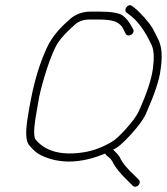

<svg xmlns="http://www.w3.org/2000/svg" viewBox="-20 -667 633 728"><path d="M128 -297C140.4 -356.8 174.1 -467.4 200.8 -506.5C213.7 -525.5 234.9 -548 264.4 -574C278.8 -586.7 296.9 -593 318.9 -593H350.9C409.8 -593 435.4 -585.6 451.1 -550L456.4 -539C465.8 -523.1 493 -538.6 485.1 -556L478.8 -567C470.9 -582.6 460.3 -595.9 447.1 -606.7C433.9 -617.6 403.5 -623 355.7 -623H323.7C292.8 -623 266.5 -613.3 244.6 -594C210.5 -563.9 177 -530.1 155 -480C118.3 -398.4 100.1 -316.6 84.5 -218C76 -164.2 78.1 -130.2 90.9 -116C110.4 -94.2 121.3 -81.3 161.7 -67.5C225.8 -45.5 298.4 -51.4 379.5 -85C379.7 -82.3 381 -80 383.4 -78L393.1 -70C398.5 -66 402.9 -60.7 406.6 -54C417.5 -31.3 438.8 -5.3 470.2 24L483.1 37C497.2 50.5 519.5 27.1 505.8 14L492.8 1C462.3 -27 442.7 -51 434.2 -71C429.4 -78.7 420.9 -88.4 408.8 -100C423.3 -104.6 445.6 -123.4 475.6 -156.4C505.6 -189.5 524.9 -216 533.4 -236C566.1 -309.6 584.5 -364.9 588.7 -402C596.3 -450.4 593.9 -487.9 581.5 -514.5C573.5 -531.5 565.9 -546.5 558.6 -559.5C546.4 -581.3 508.5 -623.5 489 -638L481 -644C466.6 -656.3 446.3 -630.7 460 -619L468.1 -613C500.2 -590.7 529.2 -551.7 555 -495.9C563.7 -477.2 565.2 -447.4 559.7 -406.5C554.2 -365.5 536.4 -311.9 506.4 -245.5C498.7 -228.5 482.9 -206.7 459 -180C435.1 -153.3 416.6 -136.3 403.4 -129C369.3 -108.9 334.9 -95.9 300.3 -90C215.2 -76.2 153.7 -91.9 115.7 -137C107.8 -146.3 107.5 -173.3 114.5 -218Z"/></svg>

Font: MewTooHand
Style: Ita
Weight: 400
Designer: Mew Too, Robert Jablonski
Version: Version 0.77